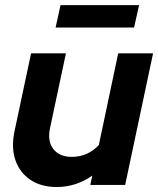

<svg xmlns="http://www.w3.org/2000/svg" viewBox="-20 -734 627 762"><path d="M205.2 8.2Q143.1 8.2 100.6 -20.4Q58.1 -49.1 41.2 -98.3Q24.3 -147.6 37.1 -210.7L103.4 -522.4H241.7L178.2 -224Q167.8 -173.3 191.9 -142.4Q216.1 -111.4 264.8 -111.4Q327.9 -111.4 372.2 -158.3L449.1 -522.4H587.5L476.7 0H338.3L346.3 -37Q281.6 8.2 205.2 8.2ZM200.7 -624.8 220.3 -713.7H531.9L512.2 -624.8Z"/></svg>

Font: Red Hat Display VF
Style: Italic
Weight: 300
Italic angle: -12°
Designer: Pentagram, MCKL
Foundry: Pentagram, MCKL
Version: Version 1.010